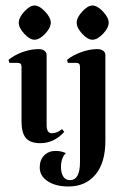

<svg xmlns="http://www.w3.org/2000/svg" viewBox="-20 -510 449 696"><path d="M168 -27Q187 -27 205 -42L213 -32Q176 9 126 9Q90 9 74 -9.5Q58 -28 58 -70V-268Q58 -282 45 -282H14L11 -293Q31 -310 61 -321Q91 -332 121 -332Q133 -332 141 -326Q149 -320 149 -310V-57Q149 -27 168 -27ZM105 -490Q123 -490 143.5 -468Q164 -446 164 -428Q164 -409 143.5 -387.5Q123 -366 105 -366Q88 -366 68 -387.5Q48 -409 48 -428Q48 -446 68 -468Q88 -490 105 -490ZM182 37Q201 37 219 45Q210 53 205.5 66.5Q201 80 201 95Q201 116 209 129.5Q217 143 234 143Q270 143 270 77V-268Q270 -282 257 -282H226L223 -293Q242 -309 273 -320.5Q304 -332 333 -332Q346 -332 354 -326Q362 -320 362 -310V0Q362 80 326 123Q290 166 228 166Q182 166 153 147Q124 128 124 97Q124 70 140 53.5Q156 37 182 37ZM315 -490Q333 -490 353.5 -468Q374 -446 374 -428Q374 -409 353.5 -387.5Q333 -366 315 -366Q298 -366 278 -387.5Q258 -409 258 -428Q258 -446 278 -468Q298 -490 315 -490Z"/></svg>

Font: Katibeh
Style: Regular
Weight: 400
Designer: Arabic design by Kourosh Beigpour, Latin design by Eduardo Tunni, engineering by Lasse Fister
Version: Version 1.0010g